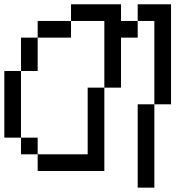

<svg xmlns="http://www.w3.org/2000/svg" viewBox="-20 -789 886 886"><path d="M0 -153.8V-461.5H76.9V-153.8H153.8V-76.9H384.6V-384.6H461.5V0H153.8V-76.9H76.9V-153.8ZM615.4 -769.2H769.2V-307.7H692.3V-692.3H615.4V-615.4H538.5V-384.6H461.5V-692.3H307.7V-615.4H153.8V-461.5H76.9V-615.4H153.8V-692.3H307.7V-769.2H538.5V-692.3H615.4ZM692.3 -307.7V76.9H615.4V-307.7Z"/></svg>

Font: Mintsoda - Lime Green 13x16
Style: Regular
Weight: 400
Designer: Mintsoda-15
Version: Version 1.0